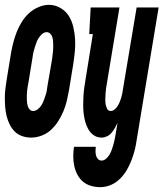

<svg xmlns="http://www.w3.org/2000/svg" viewBox="-38 -561 676 794"><path d="M91 8Q72 8 54 2Q36 -4 23.5 -16.5Q11 -29 2.5 -45.5Q-6 -62 -10.5 -80.5Q-15 -99 -16.5 -118Q-18 -137 -18 -156.5Q-18 -176 -15.5 -195.5Q-13 -215 -10 -234L8 -344Q12 -366 17.5 -387Q23 -408 31.5 -429.5Q40 -451 52.5 -471Q65 -491 82 -506.5Q99 -522 121 -531.5Q143 -541 164 -541Q190 -541 212 -528Q234 -515 246.5 -495Q259 -475 265 -450Q271 -425 272.5 -399.5Q274 -374 271.5 -348Q269 -322 265 -296L247 -186Q243 -164 238 -143Q233 -122 224 -100.5Q215 -79 202.5 -59.5Q190 -40 173.5 -24.5Q157 -9 135 -0.5Q113 8 91 8ZM99 -102Q109 -102 118 -109Q127 -116 133 -125.5Q139 -135 142.5 -144.5Q146 -154 149.5 -164Q153 -174 155 -184Q157 -194 158 -204L177 -314Q178 -322 179 -330Q180 -338 181 -346.5Q182 -355 182 -363Q182 -371 182 -379Q182 -387 181 -395Q180 -403 177.5 -410Q175 -417 169 -422.5Q163 -428 155 -428Q145 -428 136.5 -420.5Q128 -413 122 -404Q116 -395 112.5 -385Q109 -375 106 -365.5Q103 -356 100.5 -346Q98 -336 97 -326L79 -216Q77 -208 76 -200Q75 -192 74 -184Q73 -176 73 -167.5Q73 -159 73 -151Q73 -143 74 -135.5Q75 -128 77.5 -120.5Q80 -113 85.5 -107.5Q91 -102 99 -102ZM377 213Q357 213 338 207.5Q319 202 305 190Q291 178 282 161Q273 144 269 125Q265 106 265 86Q265 66 268 46H358Q357 55 357 64Q357 73 359 81.5Q361 90 367 96.5Q373 103 382 103Q392 103 400.5 95.5Q409 88 414.5 79Q420 70 423.5 60Q427 50 430 40.5Q433 31 435 21Q437 11 439 1L448 -53Q443 -42 437 -31.5Q431 -21 423 -11.5Q415 -2 404 3Q393 8 382 8Q364 8 350 -1.5Q336 -11 327.5 -26Q319 -41 314.5 -57.5Q310 -74 308 -91.5Q306 -109 306 -126.5Q306 -144 307 -162Q308 -180 310.5 -198Q313 -216 316 -234L346 -420H331L337 -530H456L404 -216Q402 -206 400.5 -195Q399 -184 398.5 -173.5Q398 -163 397.5 -152.5Q397 -142 398.5 -132Q400 -122 404.5 -112Q409 -102 420 -102Q428 -102 435.5 -108Q443 -114 448 -122Q453 -130 456.5 -138Q460 -146 462.5 -154.5Q465 -163 467 -171.5Q469 -180 470 -189L527 -530H618L527 19Q524 41 518.5 62Q513 83 505 103.5Q497 124 485.5 143.5Q474 163 457 179.5Q440 196 419 204.5Q398 213 377 213Z"/></svg>

Font: Iosevka Slab XBdEx
Style: Italic
Weight: 800
Width: 7
Italic angle: -9°
Monospace: yes
Designer: Belleve Invis
Foundry: Belleve Invis
Version: Version 11.1.1; ttfautohint (v1.8.3)